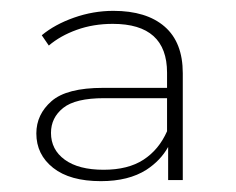

<svg xmlns="http://www.w3.org/2000/svg" viewBox="-20 -765 436 354"><path d="M290 -433V-494Q276 -469 250 -452Q217 -431 166 -431Q109 -431 78 -455.5Q47 -480 47 -519Q47 -554 75 -578.5Q103 -603 170 -603H288V-631Q288 -676 263 -698.5Q238 -721 188 -721Q152 -721 121.5 -710Q91 -699 70 -681L57 -700Q81 -720 116.5 -732.5Q152 -745 189 -745Q250 -745 283.5 -716Q317 -687 317 -630V-433ZM288 -584H172Q119 -584 96.5 -566Q74 -548 74 -520Q74 -489 99.5 -470.5Q125 -452 171 -452Q216 -452 244.5 -470.5Q273 -489 288 -523Z"/></svg>

Font: Montserrat Thin ExtraLight
Style: Regular
Weight: 250
Version: Version 9.000